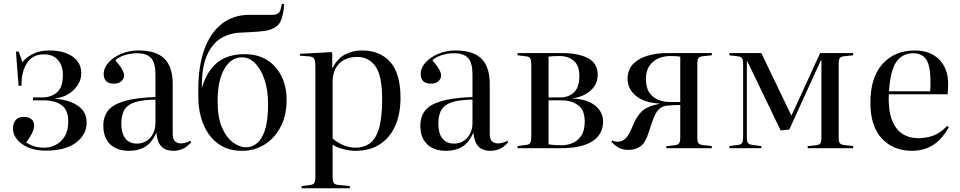

<svg xmlns="http://www.w3.org/2000/svg" viewBox="-20 -799 5173 1035"><path d="M225 13Q172 13 132.5 -4Q93 -21 71.5 -48Q50 -75 50 -104Q50 -134 64 -151.5Q78 -169 108 -169Q136 -169 150 -156Q164 -143 164 -120Q164 -105 152.5 -81Q141 -57 121 -31Q141 -18 163.5 -10.5Q186 -3 220 -3Q250 -3 279.5 -17.5Q309 -32 328.5 -63.5Q348 -95 348 -144Q348 -207 311.5 -232.5Q275 -258 218 -258H158V-274H211Q255 -274 287 -301Q319 -328 319 -395Q319 -446 292 -476Q265 -506 217 -506Q155 -506 125 -458.5Q95 -411 96 -337H80L66 -521H81L101 -464Q123 -492 160 -509.5Q197 -527 245 -527Q325 -527 371.5 -494Q418 -461 418 -404Q418 -370 399 -340.5Q380 -311 348.5 -292Q317 -273 277 -268V-267Q324 -263 362.5 -248.5Q401 -234 424 -207Q447 -180 447 -138Q447 -73 389.5 -30Q332 13 225 13Z M676 14Q610 14 573.5 -21.5Q537 -57 537 -121Q537 -171 563 -203.5Q589 -236 650.5 -254Q712 -272 818 -276V-398Q818 -460 794.5 -486Q771 -512 718 -512Q684 -512 651.5 -501.5Q619 -491 602 -474Q628 -444 638.5 -424.5Q649 -405 649 -392Q649 -375 634.5 -361.5Q620 -348 594 -348Q539 -348 539 -401Q539 -433 565 -462Q591 -491 634 -509Q677 -527 726 -527Q821 -527 866 -483Q911 -439 911 -347V-77Q911 -49 923.5 -37.5Q936 -26 955 -26Q980 -26 1006 -40L1011 -33Q988 -6 964 4Q940 14 916 14Q871 14 849 -10.5Q827 -35 823 -84Q798 -29 762 -7.5Q726 14 676 14ZM718 -25Q762 -25 790 -56.5Q818 -88 818 -138V-262Q751 -261 710.5 -249Q670 -237 652 -209Q634 -181 634 -132Q634 -81 655.5 -53Q677 -25 718 -25Z M1285 14Q1222 14 1177 -11Q1132 -36 1104 -77.5Q1076 -119 1062.5 -170Q1049 -221 1049 -273V-318Q1049 -441 1081 -531Q1113 -621 1175 -670Q1237 -719 1325 -719H1446Q1467 -719 1477.5 -726Q1488 -733 1492 -746Q1494 -753 1496 -761Q1498 -769 1499 -779L1512 -776Q1508 -718 1492.5 -684Q1477 -650 1426 -636Q1412 -632 1377 -629Q1342 -626 1275 -623Q1218 -621 1171 -592.5Q1124 -564 1096 -501.5Q1068 -439 1068 -334V-324Q1094 -414 1150 -460.5Q1206 -507 1299 -507Q1369 -507 1419.5 -475.5Q1470 -444 1497.5 -388Q1525 -332 1525 -260Q1525 -177 1492.5 -115Q1460 -53 1405.5 -19.5Q1351 14 1285 14ZM1306 -5Q1338 -5 1365 -26.5Q1392 -48 1408.5 -98.5Q1425 -149 1425 -237Q1425 -313 1406 -369.5Q1387 -426 1355.5 -458Q1324 -490 1284 -490Q1225 -490 1189 -427Q1153 -364 1153 -253Q1153 -164 1177.5 -109.5Q1202 -55 1237.5 -30Q1273 -5 1306 -5Z M1606 216V204L1653 198Q1668 196 1674 188Q1680 180 1680 152V-433Q1680 -471 1673.5 -482.5Q1667 -494 1645 -495L1596 -499L1597 -509L1766 -518L1771 -513V-433H1773Q1800 -485 1841 -506Q1882 -527 1931 -527Q2029 -527 2084 -464.5Q2139 -402 2139 -271Q2139 -186 2111 -122Q2083 -58 2029 -22Q1975 14 1895 14Q1866 14 1831 5Q1796 -4 1773 -19V152Q1773 177 1778.5 186.5Q1784 196 1805 198L1866 204V216ZM1897 -3Q1941 -3 1973 -25.5Q2005 -48 2022.5 -105Q2040 -162 2040 -266Q2040 -391 2004 -441.5Q1968 -492 1906 -492Q1843 -492 1808 -456Q1773 -420 1773 -355V-53Q1793 -34 1826.5 -18.5Q1860 -3 1897 -3Z M2385 14Q2319 14 2282.5 -21.5Q2246 -57 2246 -121Q2246 -171 2272 -203.5Q2298 -236 2359.5 -254Q2421 -272 2527 -276V-398Q2527 -460 2503.5 -486Q2480 -512 2427 -512Q2393 -512 2360.5 -501.5Q2328 -491 2311 -474Q2337 -444 2347.5 -424.5Q2358 -405 2358 -392Q2358 -375 2343.5 -361.5Q2329 -348 2303 -348Q2248 -348 2248 -401Q2248 -433 2274 -462Q2300 -491 2343 -509Q2386 -527 2435 -527Q2530 -527 2575 -483Q2620 -439 2620 -347V-77Q2620 -49 2632.5 -37.5Q2645 -26 2664 -26Q2689 -26 2715 -40L2720 -33Q2697 -6 2673 4Q2649 14 2625 14Q2580 14 2558 -10.5Q2536 -35 2532 -84Q2507 -29 2471 -7.5Q2435 14 2385 14ZM2427 -25Q2471 -25 2499 -56.5Q2527 -88 2527 -138V-262Q2460 -261 2419.5 -249Q2379 -237 2361 -209Q2343 -181 2343 -132Q2343 -81 2364.5 -53Q2386 -25 2427 -25Z M2770 0V-12L2818 -18Q2834 -20 2839 -30Q2844 -40 2844 -66V-447Q2844 -473 2839 -483Q2834 -493 2818 -495L2770 -501V-513H3008Q3097 -513 3149.5 -485.5Q3202 -458 3202 -396Q3202 -343 3161.5 -309Q3121 -275 3065 -269V-268Q3145 -265 3188 -230Q3231 -195 3231 -144Q3231 -74 3172.5 -37Q3114 0 3002 0ZM2937 -274H3002Q3044 -274 3073.5 -300.5Q3103 -327 3103 -390Q3103 -445 3073.5 -471Q3044 -497 2995 -497Q2976 -497 2960.5 -496Q2945 -495 2937 -494ZM3008 -16Q3037 -16 3065.5 -27.5Q3094 -39 3113 -67Q3132 -95 3132 -144Q3132 -207 3095.5 -232.5Q3059 -258 3009 -258H2937V-21Q2957 -18 2974 -17Q2991 -16 3008 -16Z M3369 9Q3338 9 3317.5 -1.5Q3297 -12 3276 -34L3280 -42Q3294 -35 3310 -35Q3333 -35 3352 -52.5Q3371 -70 3394 -128Q3410 -168 3437.5 -196.5Q3465 -225 3529 -238L3539 -240Q3450 -246 3406.5 -283.5Q3363 -321 3363 -374Q3363 -422 3391.5 -452.5Q3420 -483 3468.5 -498Q3517 -513 3578 -513H3817V-501L3770 -496Q3751 -494 3745 -486Q3739 -478 3739 -455V-58Q3739 -36 3745 -27.5Q3751 -19 3770 -17L3817 -12V0H3572V-11L3616 -16Q3635 -18 3641 -27Q3647 -36 3647 -58V-233Q3633 -233 3617 -232.5Q3601 -232 3580 -230Q3555 -228 3538.5 -216Q3522 -204 3508.5 -174.5Q3495 -145 3478 -89Q3460 -30 3433 -10.5Q3406 9 3369 9ZM3592 -249H3647V-493Q3639 -495 3625.5 -496Q3612 -497 3594 -497Q3559 -497 3529 -484Q3499 -471 3480.5 -443.5Q3462 -416 3462 -373Q3462 -309 3499 -279Q3536 -249 3592 -249Z M3912 0V-12L3960 -18Q3976 -20 3981 -30Q3986 -40 3986 -66V-447Q3986 -473 3981 -483Q3976 -493 3960 -495L3912 -501V-513H4084L4246 -176L4261 -207L4401 -513H4579V-501L4532 -496Q4513 -494 4507 -486Q4501 -478 4501 -455V-58Q4501 -36 4507 -27.5Q4513 -19 4532 -17L4579 -12V0H4334V-11L4378 -16Q4397 -18 4402.5 -27Q4408 -36 4408 -58V-474H4405L4235 -101L4188 -96L4008 -470H4006V-62Q4006 -39 4011 -30Q4016 -21 4031 -19L4084 -11V0Z M4896 14Q4796 14 4734 -52Q4672 -118 4672 -245Q4672 -382 4737.5 -454.5Q4803 -527 4912 -527Q4995 -527 5043 -478Q5091 -429 5091 -348Q5091 -332 5090.5 -318.5Q5090 -305 5088 -291H4771Q4768 -206 4787.5 -154Q4807 -102 4844 -78Q4881 -54 4928 -54Q4971 -54 5008.5 -67Q5046 -80 5086 -120L5095 -113Q5055 -44 5006.5 -15Q4958 14 4896 14ZM4772 -307H4994Q4995 -316 4995.5 -327.5Q4996 -339 4996 -352Q4996 -443 4973.5 -477.5Q4951 -512 4903 -512Q4845 -512 4812.5 -466.5Q4780 -421 4772 -307Z"/></svg>

Font: Literata 72pt
Style: Regular
Weight: 400
Designer: Latin by Veronika Burian and Jose Scaglione. Greek by Irene Vlachou. Cyrillic by Vera Evstafieva.
Foundry: TypeTogether
Version: Version 3.002